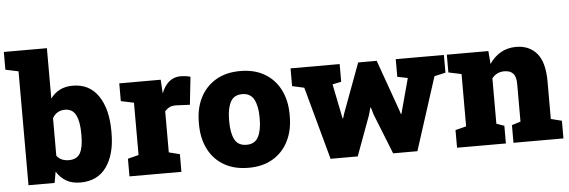

<svg xmlns="http://www.w3.org/2000/svg" viewBox="-62 -918 3210 1084"><g transform="rotate(-5 1542.5 -376.0)"><path d="M354.5 10.3Q307.1 10.3 274.7 -8.5Q242.2 -27.3 219.7 -63L208.5 0H60.5V-645.5L-12.7 -661.1V-761.7H231.4V-476.1Q252.9 -505.9 284.4 -522Q315.9 -538.1 357.4 -538.1Q452.1 -538.1 502.7 -463.6Q553.2 -389.2 553.2 -263.2V-252.9Q553.2 -132.3 502.4 -61Q451.7 10.3 354.5 10.3ZM299.8 -121.1Q346.2 -121.1 364.5 -153.8Q382.8 -186.5 382.8 -252.9V-263.2Q382.8 -331.5 364.3 -369.1Q345.7 -406.7 302.2 -406.7Q278.3 -406.7 260 -395.5Q241.7 -384.3 231.4 -364.7V-152.3Q244.1 -135.7 261.5 -128.4Q278.8 -121.1 299.8 -121.1Z M632.8 0V-100.1L694.3 -115.7V-412.1L621.1 -427.7V-528.3H856L859.9 -463.9L860.8 -450.7Q895 -538.1 969.7 -538.1Q980.5 -538.1 995.1 -536.4Q1009.8 -534.7 1024.9 -530.3L1007.8 -373L934.6 -376.5Q909.2 -377.4 894.8 -370.8Q880.4 -364.3 865.7 -349.1V-115.7L927.2 -100.1V0Z M1307.6 10.3Q1226.1 10.3 1168.2 -23.7Q1110.4 -57.6 1079.8 -118.4Q1049.3 -179.2 1049.3 -259.3V-269Q1049.3 -348.1 1079.8 -408.7Q1110.4 -469.2 1168 -503.7Q1225.6 -538.1 1306.6 -538.1Q1388.2 -538.1 1445.6 -503.9Q1502.9 -469.7 1533.4 -409.2Q1564 -348.6 1564 -269V-259.3Q1564 -179.7 1533.4 -118.9Q1502.9 -58.1 1445.6 -23.9Q1388.2 10.3 1307.6 10.3ZM1307.6 -120.1Q1354.5 -120.1 1374 -157.5Q1393.6 -194.8 1393.6 -259.3V-269Q1393.6 -331.5 1373.8 -369.4Q1354 -407.2 1306.6 -407.2Q1259.3 -407.2 1240 -369.4Q1220.7 -331.5 1220.7 -269V-259.3Q1220.7 -194.3 1240 -157.2Q1259.3 -120.1 1307.6 -120.1Z M1772.5 0 1659.7 -412.6 1591.8 -427.7V-528.3H1870.1V-428.2L1820.3 -417.5L1854.5 -248L1859.9 -221.2H1862.8L1871.1 -248L1975.1 -528.3H2080.1L2182.6 -240.7L2189.9 -217.3H2192.9L2199.2 -240.7L2246.6 -416.5L2188 -428.2V-528.3H2460.9V-427.7L2397.5 -413.6L2264.6 0H2127L2036.6 -227.1L2024.4 -268.6H2021.5L2009.8 -226.6L1926.3 0Z M2489.3 0V-100.1L2550.8 -115.7V-412.1L2477.5 -427.7V-528.3H2712.9L2718.8 -454.6Q2745.1 -494.1 2783.4 -516.1Q2821.8 -538.1 2870.6 -538.1Q2944.8 -538.1 2987.8 -487.8Q3030.8 -437.5 3030.8 -328.1V-115.7L3092.3 -100.1V0H2809.1V-100.1L2858.9 -115.7V-328.6Q2858.9 -371.1 2841.8 -388.9Q2824.7 -406.7 2793 -406.7Q2748 -406.7 2722.2 -372.6V-115.7L2766.1 -100.1V0Z"/></g></svg>

Font: Roboto Slab Black
Style: Regular
Weight: 900
Designer: Google
Version: Version 2.000; ttfautohint (v1.8.1.43-b0c9)